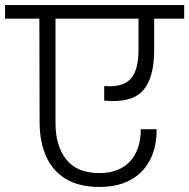

<svg xmlns="http://www.w3.org/2000/svg" viewBox="-49 -760 750 761"><path d="M346 -19Q264 -19 211.5 -51Q159 -83 133.5 -141Q108 -199 108 -275L107 -686H-29V-740H681V-686H562V-561Q562 -450 517 -400.5Q472 -351 364 -361V-419Q437 -413 468.5 -447Q500 -481 500 -562V-686H171V-273Q171 -181 214 -127.5Q257 -74 345 -74Q423 -74 466 -120Q509 -166 509 -248H572Q572 -140 512 -79.5Q452 -19 346 -19Z"/></svg>

Font: Poppins Light
Style: Regular
Weight: 300
Designer: Ninad Kale (Devanagari), Jonny Pinhorn (Latin)
Version: Version 5.002